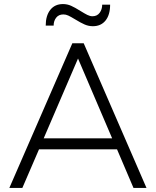

<svg xmlns="http://www.w3.org/2000/svg" viewBox="-20 -925 767 945"><path d="M637 0 556 -190H172L90 0H26L336 -712H392L701 0ZM195 -244H532L364 -637ZM290 -905Q311 -905 330 -896.5Q349 -888 376 -871Q397 -858 410 -851.5Q423 -845 435 -845Q458 -845 470.5 -862Q483 -879 483 -902H522Q522 -852 499.5 -824Q477 -796 437 -796Q416 -796 396.5 -804.5Q377 -813 351 -829Q328 -843 316 -848.5Q304 -854 292 -854Q269 -854 256.5 -838Q244 -822 244 -799H205Q205 -848 227.5 -876.5Q250 -905 290 -905Z"/></svg>

Font: Muli Light
Style: Regular
Weight: 300
Designer: Vernon Adams
Foundry: Vernon Adams
Version: Version 2.100